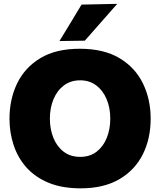

<svg xmlns="http://www.w3.org/2000/svg" viewBox="-20 -988 852 1022"><path d="M409.5 14.5Q309.5 14.5 237.8 -15.5Q166 -45.5 120.2 -97.2Q74.5 -149 52.5 -215.8Q30.5 -282.5 30.5 -355.5Q30.5 -459.5 71.2 -544Q112 -628.5 194.8 -678.5Q277.5 -728.5 404.5 -728.5Q533 -728.5 616.5 -678.2Q700 -628 741 -543.5Q782 -459 782 -356.5Q782 -249.5 739.8 -165.8Q697.5 -82 614.8 -33.8Q532 14.5 409.5 14.5ZM407 -153Q459 -153 494.8 -181Q530.5 -209 548.8 -255.2Q567 -301.5 567 -356.5Q567 -414 547.5 -460.2Q528 -506.5 492 -533.5Q456 -560.5 407 -560.5Q356 -560.5 319.8 -533Q283.5 -505.5 264.5 -459.2Q245.5 -413 245.5 -356.5Q245.5 -301 264 -254.8Q282.5 -208.5 318.5 -180.8Q354.5 -153 407 -153ZM296.5 -769.5Q326 -818 355.5 -866.5Q384.5 -915 414 -963.5L604 -967.5Q559.5 -916.5 516 -867.5Q472.5 -818 431.5 -771.5Z"/></svg>

Font: Heraclito ExtraBold
Style: Regular
Weight: 800
Designer: Kostas Bartsokas (font) & Cristiano Sobral (main changes)
Foundry: Kostas Bartsokas (font) & Cristiano Sobral (main changes)
Version: Version 1.00;July 8, 2020;FontCreator 13.0.0.2655 64-bit